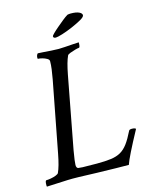

<svg xmlns="http://www.w3.org/2000/svg" viewBox="-128 -865 736 945"><g transform="rotate(-15 240.0 -393.0)"><path d="M409.2 3.9Q359.4 3.9 249 1Q194.3 -1 157.2 -2Q120.1 -2.9 100.6 -2L-7.8 2.9Q-8.8 2 -8.8 -4.9Q-8.8 -28.3 -2 -28.3Q6.8 -28.3 21 -30.8Q35.2 -33.2 47.4 -38.1Q59.6 -43 61.5 -47.9Q75.2 -77.1 86.9 -138.7L156.2 -500Q161.1 -527.3 164.1 -549.3Q167 -571.3 167 -589.8Q167 -597.7 156.7 -603.5Q146.5 -609.4 133.8 -612.8Q121.1 -616.2 112.3 -616.2Q110.4 -616.2 110.4 -621.1Q110.4 -634.8 118.2 -642.6Q126 -642.6 145 -641.1Q164.1 -639.6 186 -638.2Q208 -636.7 223.6 -636.7Q234.4 -636.7 255.9 -638.2Q277.3 -639.6 298.3 -641.1Q319.3 -642.6 327.1 -642.6V-639.6Q327.1 -616.2 320.3 -616.2Q315.4 -616.2 301.3 -612.3Q287.1 -608.4 274.4 -603.5Q261.7 -598.6 259.8 -593.8Q246.1 -564.5 234.4 -502.9L165 -135.7Q160.2 -107.4 157.7 -89.4Q155.3 -71.3 155.3 -63.5Q155.3 -48.8 164.1 -45.9Q168 -44.9 186.5 -43.9Q205.1 -43 259.8 -43Q302.7 -43 331.5 -46.9Q360.4 -50.8 380.9 -62.5Q401.4 -74.2 418.5 -97.2Q435.5 -120.1 454.1 -158.2Q457 -164.1 468.8 -164.1Q485.4 -164.1 489.3 -158.2Q420.9 -32.2 409.2 3.9ZM224.6 -694.3Q211.9 -694.3 211.9 -704.1Q211.9 -707 222.7 -717.8Q233.4 -728.5 249 -741.7Q264.6 -754.9 280.8 -768.1Q296.9 -781.2 308.6 -788.1Q316.4 -790 325.2 -790Q352.5 -790 367.2 -783.2Q381.8 -776.4 381.8 -766.6Q381.8 -757.8 361.3 -746.1Q340.8 -734.4 312.5 -722.2Q284.2 -710 258.8 -702.1Q233.4 -694.3 224.6 -694.3Z"/></g></svg>

Font: Crimson Text
Style: Italic
Weight: 400
Italic angle: -11°
Designer: Sebastian Kosch
Foundry: Sebastian Kosch
Version: Version 1.100; ttfautohint (v1.8.4)